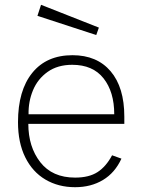

<svg xmlns="http://www.w3.org/2000/svg" viewBox="-20 -770 598 800"><path d="M293 -30Q351 -30 386.5 -53Q422 -76 447 -123L486 -109Q459 -50 409 -20Q359 10 293 10Q223 10 169 -22Q115 -54 85 -115Q55 -176 55 -261Q55 -393 114.5 -466.5Q174 -540 282 -540Q384 -540 441 -473Q498 -406 498 -284V-254H98Q98 -158 148 -94Q198 -30 293 -30ZM456 -294Q456 -387 411.5 -443.5Q367 -500 281 -500Q220 -500 178.5 -470.5Q137 -441 117.5 -394Q98 -347 99 -294ZM392 -655 381 -624 136 -704 151 -750Z"/></svg>

Font: Morrison Thin
Style: Regular
Weight: 100
Designer: Pablo Impallari, Rodrigo Fuenzalida (Modified by Dan O. Williams)
Version: Version 0.03;June 6, 2019;FontCreator 11.5.0.2425 64-bit; tt